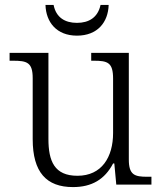

<svg xmlns="http://www.w3.org/2000/svg" viewBox="-20 -751 658 781"><path d="M293 -606C377 -606 420 -661 422 -731H389C378 -680 342 -658 293 -658C244 -658 208 -680 198 -731H165C167 -661 210 -606 293 -606ZM277 10C353 10 406 -21 440 -86H445L453 0H596V-32H579C528 -32 504 -39 504 -102V-536H351V-504H361C418 -504 440 -497 440 -431V-210C440 -112 394 -36 295 -36C201 -36 177 -96 177 -186V-536H19V-504H33C90 -504 113 -497 113 -433V-185C113 -50 169 10 277 10Z"/></svg>

Font: Noto Serif Lao Light
Style: Regular
Weight: 300
Designer: Monotype Design Team
Foundry: Monotype Imaging Inc.
Version: Version 2.003